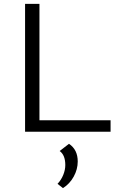

<svg xmlns="http://www.w3.org/2000/svg" viewBox="-20 -678 613 988"><path d="M549 -59V0H109V-658H183V-59ZM276 268Q295 248 305.5 222Q316 196 316 171Q316 120 287 99L335 62Q380 92 380 153Q380 193 359.5 230.5Q339 268 304 290Z"/></svg>

Font: Ysabeau
Style: Regular
Weight: 400
Designer: Christian Thalmann (Catharsis Fonts)
Version: Version 0.003